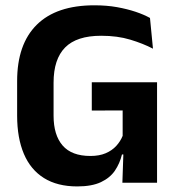

<svg xmlns="http://www.w3.org/2000/svg" viewBox="-20 -672 654 706"><path d="M264 13.5Q191 13.5 141.8 -17.2Q92.5 -48 67.8 -106.2Q43 -164.5 43 -247V-374Q43 -509.5 115.2 -581Q187.5 -652.5 327 -652.5Q372 -652.5 409.8 -645.8Q447.5 -639 478.2 -628.8Q509 -618.5 531.5 -606L542.5 -493Q506 -512 459 -526.2Q412 -540.5 352 -540.5Q262 -540.5 219.5 -497.5Q177 -454.5 177 -368V-246.5Q177 -175.5 210.2 -137Q243.5 -98.5 312.5 -98.5Q345 -98.5 368.5 -108.5Q392 -118.5 407.5 -135.5Q423 -152.5 431 -172.5V-306.5L449 -266L317.5 -265.5V-369.5H557.5V-103.5L428.5 -104Q420.5 -71 402.5 -44.5Q384.5 -18 351 -2.2Q317.5 13.5 264 13.5ZM434.5 -131.5H557.5V0H430Z"/></svg>

Font: Anek Gurmukhi SemiBold
Style: Regular
Weight: 600
Designer: Sarang Kulkarni (Gurmukhi), Yesha Goshar (Latin)
Foundry: Ek Type
Version: Version 1.003